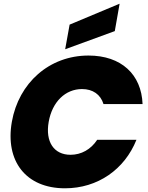

<svg xmlns="http://www.w3.org/2000/svg" viewBox="-20 -1012 798 1037"><path d="M44 -354C7 -143 119 5 331 5C508 5 653 -97 717 -257H505C471 -205 419 -176 361 -176C271 -176 224 -246 243 -354C262 -462 333 -531 423 -531C481 -531 523 -502 539 -450H750C744 -610 635 -712 458 -712C246 -712 81 -564 44 -354ZM356 -879 332 -746 600 -844 626 -992Z"/></svg>

Font: SVN-Poppins ExtraBold
Style: Italic
Weight: 800
Italic angle: -10°
Designer: Ninad Kale (Devanagari), Jonny Pinhorn (Latin)
Foundry: Indian Type Foundry
Version: Version 3.002 2017